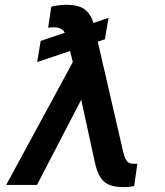

<svg xmlns="http://www.w3.org/2000/svg" viewBox="-20 -762 680 791"><path d="M427.2 -688.5 412.1 -600.1 133.3 -506.3 147.5 -593.3ZM323.2 -367.7 132.3 0H5.4L298.3 -540L377.9 -537.1ZM252.9 -742.2Q307.1 -742.2 332.3 -720.7Q357.4 -699.2 366.7 -659.7L488.3 -132.8Q491.7 -117.7 496.8 -107.7Q502 -97.7 509.8 -92.5Q517.6 -87.4 528.8 -87.4Q533.7 -87.4 538.3 -87.4Q543 -87.4 545.9 -87.4L532.7 4.4Q524.9 6.3 512.9 7.6Q501 8.8 487.8 8.8Q455.1 8.8 432.1 0.2Q409.2 -8.3 394.3 -30.5Q379.4 -52.7 370.6 -94.2L287.6 -474.6L255.9 -604.5Q249.5 -629.9 236.8 -639.6Q224.1 -649.4 203.6 -649.4Q198.7 -649.4 191.2 -649.2Q183.6 -648.9 178.2 -647.5L191.4 -734.4Q201.2 -737.8 220.9 -740Q240.7 -742.2 252.9 -742.2Z"/></svg>

Font: Inter 17pt Medium
Style: Italic
Weight: 500
Italic angle: -9.3988°
Version: Version 4.001;git-66647c0bb